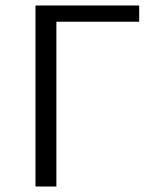

<svg xmlns="http://www.w3.org/2000/svg" viewBox="-20 -678 554 698"><path d="M109 0V-658H185V0ZM144 -599V-658H486V-599Z"/></svg>

Font: Ysabeau Office
Style: Regular
Weight: 400
Designer: Christian Thalmann (Catharsis Fonts)
Version: Version 2.001;gftools[0.9.30]; featfreeze: tnum,lnum,ss02